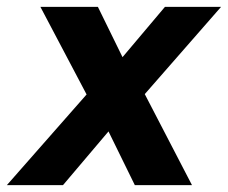

<svg xmlns="http://www.w3.org/2000/svg" viewBox="-64 -541 666 561"><path d="M-44 0H120L253 -157L330 0H497L359 -266L582 -521H418L294 -374L222 -521H54L189 -265Z"/></svg>

Font: Geom Bold
Style: Bold Italic
Weight: 700
Italic angle: -10°
Version: Version 1.102